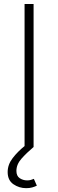

<svg xmlns="http://www.w3.org/2000/svg" viewBox="-20 -748 295 977"><path d="M150.9 -727.5V0H105V-727.5ZM113.3 209.5Q77.6 209.5 48.3 189.5Q19 169.4 19 127.4Q19 89.4 44.9 55.9Q70.8 22.5 106.9 -6.3L150.9 0Q116.2 29.3 89.8 58.8Q63.5 88.4 63.5 121.6Q63.5 147.5 80.3 158.7Q97.2 169.9 118.2 169.9Q128.4 169.9 136.7 167.7Q145 165.5 152.3 162.1L167.5 196.8Q156.7 202.1 143.6 205.8Q130.4 209.5 113.3 209.5Z"/></svg>

Font: Inter ExtraLight
Style: Regular
Weight: 250
Designer: Rasmus Andersson
Foundry: rsms
Version: Version 4.001;git-66647c0bb